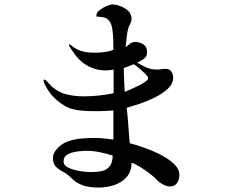

<svg xmlns="http://www.w3.org/2000/svg" viewBox="-20 -810 1040 867"><path d="M489 -107Q461 -117 429.5 -123Q398 -129 369 -129Q354 -129 329.5 -126Q305 -123 286 -113Q267 -103 267 -81Q267 -66 281.5 -57Q296 -48 317 -42.5Q338 -37 358 -35Q378 -33 388 -33Q417 -33 439 -37.5Q461 -42 474.5 -58Q488 -74 489 -107ZM649 -458Q649 -464 635 -477.5Q621 -491 605.5 -504Q590 -517 584 -520Q573 -515 561.5 -511Q550 -507 539 -503Q539 -476 540.5 -449Q542 -422 543 -395Q551 -398 568 -405.5Q585 -413 603.5 -422Q622 -431 635.5 -440.5Q649 -450 649 -458ZM790 -21Q790 -1 780 15.5Q770 32 747 32Q734 32 717 23.5Q700 15 691 5Q680 -8 658.5 -24.5Q637 -41 614 -55.5Q591 -70 574 -75Q574 -35 551.5 -10Q529 15 495 26Q461 37 426 37Q409 37 387.5 34.5Q366 32 349 25Q330 17 322 11Q314 5 299 -9Q283 -25 264.5 -34.5Q246 -44 232.5 -57Q219 -70 219 -98Q219 -108 223.5 -117.5Q228 -127 234 -134Q255 -160 285 -171Q315 -182 348 -184.5Q381 -187 411 -187Q431 -187 451.5 -184.5Q472 -182 492 -180V-311Q465 -309 426 -308Q387 -307 348.5 -310.5Q310 -314 286 -325Q255 -340 230 -363.5Q205 -387 189 -416Q186 -422 182.5 -428.5Q179 -435 178 -441Q175 -450 179.5 -450.5Q184 -451 189 -446Q196 -439 202 -432Q208 -425 215 -418Q246 -392 282 -383.5Q318 -375 357 -375Q392 -375 425.5 -378.5Q459 -382 493 -389V-496Q444 -486 399.5 -502Q355 -518 323 -558Q323 -559 316.5 -567Q310 -575 303 -586Q296 -597 292 -603Q291 -608 293 -609.5Q295 -611 298 -608Q302 -605 306.5 -601.5Q311 -598 315 -595Q336 -582 357 -577Q378 -572 403 -572Q426 -572 448.5 -574.5Q471 -577 492 -585Q492 -601 491.5 -627.5Q491 -654 487 -679.5Q483 -705 473 -716Q464 -727 454 -730Q444 -733 431 -734Q428 -735 421.5 -734.5Q415 -734 415 -738Q415 -752 429 -763.5Q443 -775 460.5 -782.5Q478 -790 490 -790Q508 -790 533.5 -778Q559 -766 568 -749Q574 -737 574 -724Q574 -714 569.5 -705.5Q565 -697 561 -688Q558 -680 555 -662.5Q552 -645 550.5 -626.5Q549 -608 547 -597Q554 -602 560.5 -607.5Q567 -613 574 -617Q587 -623 604.5 -619Q622 -615 632 -606Q640 -598 642 -590.5Q644 -583 644 -572Q644 -554 628.5 -543.5Q613 -533 599 -527Q622 -514 642 -505Q662 -496 689 -496Q699 -496 709 -497.5Q719 -499 729 -499Q746 -499 754 -486.5Q762 -474 762 -459Q762 -432 738 -409.5Q714 -387 678.5 -369.5Q643 -352 608 -340.5Q573 -329 552 -323Q557 -283 559.5 -243Q562 -203 566 -163Q583 -159 611 -150Q639 -141 670 -128Q701 -115 728 -98.5Q755 -82 772.5 -62.5Q790 -43 790 -21Z"/></svg>

Font: Kaisei Tokumin
Style: Regular
Weight: 400
Designer: Font-Kai, 金井和夫
Foundry: KAZUO KANAI
Version: Version 5.003